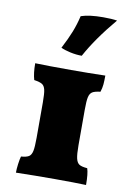

<svg xmlns="http://www.w3.org/2000/svg" viewBox="-86 -815 595 871"><g transform="rotate(10 211.5 -379.5)"><path d="M60 -74Q85 -76 96 -83Q107 -90 111 -109Q115 -128 115 -170V-333Q115 -374 111 -391Q107 -408 96.5 -415Q86 -422 59 -426Q50 -456 50 -502Q106 -500 216 -500Q301 -500 373 -502Q373 -478 371.5 -461Q370 -444 364 -426Q338 -423 327 -416Q316 -409 312 -391.5Q308 -374 308 -333V-170Q308 -128 312.5 -109Q317 -90 328 -83Q339 -76 365 -74Q373 -51 373 2Q323 0 227 0Q136 0 50 2Q50 -15 53 -38Q56 -61 60 -74ZM155 -592Q179 -638 193 -673.5Q207 -709 216 -748Q254 -761 318 -761Q358 -761 382 -757Q298 -657 252 -572Q226 -572 198.5 -578Q171 -584 155 -592Z"/></g></svg>

Font: Vollkorn SC Black
Style: Regular
Weight: 900
Designer: Friedrich Althausen
Foundry: Friedrich Althausen
Version: Version 4.015